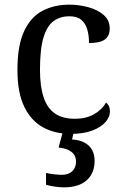

<svg xmlns="http://www.w3.org/2000/svg" viewBox="-20 -566 532 826"><path d="M283 10Q217 10 165.5 -18Q114 -46 84.5 -106.5Q55 -167 55 -265Q55 -372 84.5 -433.5Q114 -495 164.5 -520.5Q215 -546 278 -546Q320 -546 360 -535Q400 -524 426 -501.5Q452 -479 452 -444Q452 -421 442 -407Q432 -393 412.5 -387Q393 -381 363 -381Q363 -413 355.5 -439Q348 -465 330 -480.5Q312 -496 278 -496Q240 -496 211.5 -476Q183 -456 167.5 -406Q152 -356 152 -266Q152 -195 167.5 -148Q183 -101 216 -78Q249 -55 303 -55Q350 -55 384.5 -74.5Q419 -94 436 -125Q444 -119 448.5 -109.5Q453 -100 453 -86Q453 -63 434 -41Q415 -19 377.5 -4.5Q340 10 283 10ZM255 240Q239 240 217.5 237Q196 234 178 229V178Q196 182 214.5 184Q233 186 246 186Q275 186 291 170.5Q307 155 307 130Q307 101 285.5 86Q264 71 232 69L253 -9H300L290 34Q323 36 344.5 48Q366 60 376.5 79.5Q387 99 387 126Q387 179 353 209.5Q319 240 255 240Z"/></svg>

Font: Noto Serif Malayalam
Style: Regular
Weight: 400
Designer: Indian type Foundry, Jelle Bosma, Monotype Design Team
Foundry: Monotype Imaging Inc.
Version: Version 2.103